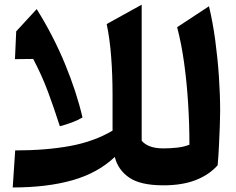

<svg xmlns="http://www.w3.org/2000/svg" viewBox="-20 -804 1025 833"><path d="M594.7 -783.7V-193.4Q623 -160.2 688.5 -160.2H689V0H688.5Q589.8 0 541 -33.2Q492.2 -66.4 478 -123Q404.3 -53.2 294.2 -22Q184.1 9.3 35.2 9.3L45.9 -151.4Q179.7 -151.4 284.2 -170.7Q388.7 -189.9 468.3 -237.3V-393.1Q468.3 -478 462.4 -556.4Q456.5 -634.8 442.9 -699.7ZM139.2 -764.6Q211.9 -648.4 262.5 -525.4Q313 -402.3 337.9 -294.4Q316.4 -281.7 291.3 -272.5Q266.1 -263.2 239.7 -256.3Q212.9 -339.8 186.8 -409.4Q160.6 -479 124 -548.3L44.9 -547.4L50.3 -668Z M886.7 -776.9Q903.3 -707.5 913.8 -629.6Q924.3 -551.8 929.7 -473.1Q935.1 -394.5 935.1 -321.3Q935.1 -295.4 933.6 -254.9Q932.1 -214.4 929.9 -169.9Q927.7 -125.5 924.3 -86.9Q887.2 -45.4 829.1 -22.7Q771 0 689 0Q679.2 0 674.3 -7.8Q669.4 -15.6 669.4 -36.6V-123.5Q669.4 -144.5 674.3 -152.3Q679.2 -160.2 689 -160.2Q719.2 -160.2 749.3 -163.6Q779.3 -167 801.8 -176.3Q801.8 -266.1 796.1 -356.4Q790.5 -446.8 778.8 -531Q767.1 -615.2 748.5 -686Z"/></svg>

Font: Pinar DS1 Bold
Style: Regular
Weight: 700
Designer: Amin Abedi
Version: Version 3.000